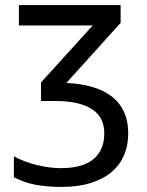

<svg xmlns="http://www.w3.org/2000/svg" viewBox="-20 -734 585 764"><path d="M244.1 -403.8Q300.3 -401.4 345.7 -388.4Q391.1 -375.5 423.3 -351.1Q455.6 -326.7 472.9 -289.8Q490.2 -252.9 490.2 -203.1Q490.2 -156.2 473.9 -117.2Q457.5 -78.1 424.3 -49.8Q391.1 -21.5 341.1 -5.9Q291 9.8 224.1 9.8Q170.4 9.8 123.5 1.5Q76.7 -6.8 35.2 -28.8V-111.8Q56.2 -100.6 79.6 -91.8Q103 -83 127.2 -77.1Q151.4 -71.3 175.5 -68.1Q199.7 -64.9 222.2 -64.9Q309.1 -64.9 352.1 -101.1Q395 -137.2 395 -203.1Q395 -269 344.5 -300.5Q293.9 -332 203.1 -332H143.1V-405.8L349.1 -632.8H55.2V-713.9H460V-643.1Z"/></svg>

Font: WenQuanYi Micro Hei
Style: Regular
Weight: 400
Foundry: Ascender Corporation
Version: Version 0.2.0-beta